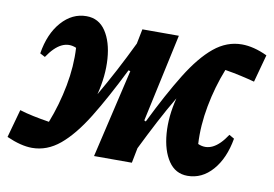

<svg xmlns="http://www.w3.org/2000/svg" viewBox="-80 -597 1006 705"><g transform="rotate(10 423.0 -244.5)"><path d="M76 10Q35 10 -19 -14L10 -119Q32 -112 60.5 -106Q89 -100 121 -95Q148 -164 162 -238Q176 -312 172 -380Q116 -404 65 -327L46 -337Q58 -412 97.5 -456.5Q137 -501 190 -501Q236 -501 262 -462Q288 -423 292.5 -360Q297 -297 279 -226Q307 -274 334.5 -326Q362 -378 389 -434L400 -489H536L465 -161L471 -158Q525 -268 572 -344Q619 -420 666.5 -459Q714 -498 770 -498Q814 -498 865 -474L837 -371Q815 -377 786 -383.5Q757 -390 726 -395Q699 -327 685 -252.5Q671 -178 675 -110Q731 -85 782 -163L801 -152Q788 -77 749 -32.5Q710 12 656 12Q611 12 585 -26.5Q559 -65 554 -127.5Q549 -190 567 -261Q539 -214 512 -162.5Q485 -111 458 -56L447 0H306L383 -330L376 -332Q321 -221 274 -145Q227 -69 179.5 -29.5Q132 10 76 10Z"/></g></svg>

Font: Piazzolla
Style: Bold Italic
Weight: 700
Italic angle: -11.3°
Designer: Juan Pablo del Peral
Foundry: Huerta Tipografica
Version: Version 1.330